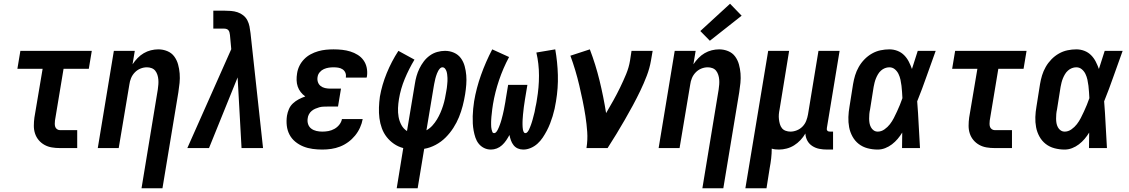

<svg xmlns="http://www.w3.org/2000/svg" viewBox="-20 -792 6040 1027"><path d="M300 0Q278 0 257 -3.5Q236 -7 218 -17Q200 -27 187 -42.5Q174 -58 167.5 -77.5Q161 -97 161 -119Q161 -141 164 -163L208 -424H73L89 -520H471L455 -424H320L274 -147Q273 -138 273 -129.5Q273 -121 275.5 -113.5Q278 -106 285 -101Q292 -96 300 -96H393V0Z M737 215 824 -313Q826 -327 827 -340Q828 -353 827 -366Q826 -379 822 -391.5Q818 -404 810.5 -413.5Q803 -423 791 -427.5Q779 -432 766 -432Q748 -432 731 -425Q714 -418 701 -404.5Q688 -391 681 -374Q674 -357 672 -340L615 0H503L589 -520H701L689 -448Q701 -466 716 -481.5Q731 -497 749 -507.5Q767 -518 787 -523Q807 -528 827 -528Q852 -528 875 -518.5Q898 -509 912 -490Q926 -471 932.5 -447.5Q939 -424 941 -399Q943 -374 940.5 -348.5Q938 -323 934 -298L849 215Z M982 0 1217 -529 1210 -605Q1210 -605 1210 -605Q1210 -605 1210 -605Q1210 -605 1210 -605Q1210 -605 1210 -605Q1209 -612 1207.5 -618.5Q1206 -625 1202 -630Q1198 -635 1191.5 -637Q1185 -639 1178 -639H1121V-735H1178Q1197 -735 1215.5 -733.5Q1234 -732 1250.5 -726.5Q1267 -721 1281 -710Q1295 -699 1303 -683.5Q1311 -668 1314.5 -650.5Q1318 -633 1320 -615L1387 0H1272L1251 -378L1098 0Z M1704 8Q1678 8 1652 4.5Q1626 1 1602.5 -8.5Q1579 -18 1559.5 -34Q1540 -50 1528.5 -72Q1517 -94 1514 -120Q1511 -146 1515 -173Q1518 -191 1525.5 -208.5Q1533 -226 1547 -239Q1561 -252 1578 -261Q1595 -270 1613 -276Q1599 -286 1588.5 -299.5Q1578 -313 1572.5 -329Q1567 -345 1566.5 -363Q1566 -381 1569 -399Q1572 -420 1581.5 -439.5Q1591 -459 1606.5 -475Q1622 -491 1641.5 -501.5Q1661 -512 1682 -518Q1703 -524 1723.5 -526Q1744 -528 1764 -528Q1788 -528 1810.5 -525.5Q1833 -523 1854 -516.5Q1875 -510 1893.5 -498.5Q1912 -487 1924.5 -469.5Q1937 -452 1941.5 -430Q1946 -408 1943 -385Q1942 -383 1942 -381Q1942 -379 1941 -377H1830Q1830 -378 1830 -378.5Q1830 -379 1830 -380Q1832 -393 1827 -404Q1822 -415 1812 -421.5Q1802 -428 1789.5 -430Q1777 -432 1764 -432Q1751 -432 1738 -430Q1725 -428 1712.5 -422.5Q1700 -417 1690.5 -406Q1681 -395 1679 -382Q1676 -368 1680 -354.5Q1684 -341 1694.5 -332.5Q1705 -324 1718.5 -321Q1732 -318 1746 -318H1804L1788 -222H1731Q1720 -222 1709 -221.5Q1698 -221 1687.5 -218Q1677 -215 1666.5 -210.5Q1656 -206 1647 -198.5Q1638 -191 1632.5 -180.5Q1627 -170 1626 -160Q1623 -143 1628 -128Q1633 -113 1645 -104Q1657 -95 1672.5 -91.5Q1688 -88 1704 -88Q1721 -88 1737 -91Q1753 -94 1768.5 -102.5Q1784 -111 1795 -125Q1806 -139 1809 -155H1920Q1916 -132 1905.5 -109Q1895 -86 1879 -66.5Q1863 -47 1842.5 -32Q1822 -17 1799 -8Q1776 1 1752 4.5Q1728 8 1704 8Z M2102 215 2137 0Q2110 -7 2087.5 -22.5Q2065 -38 2048.5 -59Q2032 -80 2022.5 -106Q2013 -132 2009.5 -160Q2006 -188 2007 -217Q2008 -246 2012 -275Q2023 -338 2048.5 -400.5Q2074 -463 2111 -520L2197 -473Q2167 -423 2145 -370Q2123 -317 2114 -262Q2110 -238 2109 -214Q2108 -190 2112 -167Q2116 -144 2127 -123.5Q2138 -103 2157 -91L2199 -343Q2202 -364 2208 -385Q2214 -406 2223.5 -425.5Q2233 -445 2246.5 -463Q2260 -481 2278.5 -494.5Q2297 -508 2318.5 -514Q2340 -520 2360 -520Q2386 -520 2408.5 -510Q2431 -500 2445 -481Q2459 -462 2465.5 -438Q2472 -414 2474 -389.5Q2476 -365 2474 -339Q2472 -313 2468 -288Q2463 -257 2455 -226Q2447 -195 2435 -165.5Q2423 -136 2405 -108Q2387 -80 2363.5 -56.5Q2340 -33 2310 -17Q2280 -1 2249 4L2214 215ZM2261 -95Q2261 -95 2261 -95Q2261 -95 2261 -95Q2279 -105 2293 -120.5Q2307 -136 2317.5 -153.5Q2328 -171 2336 -189.5Q2344 -208 2350 -227Q2356 -246 2360 -265Q2364 -284 2367 -303Q2369 -312 2370 -321Q2371 -330 2372 -339.5Q2373 -349 2373.5 -358Q2374 -367 2373.5 -375.5Q2373 -384 2372 -393Q2371 -402 2368.5 -410Q2366 -418 2360.5 -425Q2355 -432 2346 -432Q2339 -432 2333.5 -426Q2328 -420 2324 -413Q2320 -406 2317.5 -399Q2315 -392 2312.5 -385Q2310 -378 2308.5 -371Q2307 -364 2305.5 -357Q2304 -350 2302.5 -343Q2301 -336 2300 -329Z M2606 8Q2586 8 2569 -0.5Q2552 -9 2540.5 -23.5Q2529 -38 2523 -56Q2517 -74 2513.5 -93Q2510 -112 2509 -131.5Q2508 -151 2508.5 -170.5Q2509 -190 2511 -210Q2513 -230 2516 -250Q2528 -321 2553 -391Q2578 -461 2613 -528L2703 -487Q2671 -427 2649.5 -363.5Q2628 -300 2617 -235Q2616 -228 2615 -221.5Q2614 -215 2613 -208Q2612 -201 2611.5 -194Q2611 -187 2610 -180.5Q2609 -174 2608.5 -167Q2608 -160 2607.5 -153Q2607 -146 2607 -139.5Q2607 -133 2607 -126Q2607 -119 2607.5 -112.5Q2608 -106 2609.5 -99.5Q2611 -93 2613.5 -86.5Q2616 -80 2623 -80Q2630 -80 2635 -86.5Q2640 -93 2643 -99.5Q2646 -106 2649 -112.5Q2652 -119 2654 -125.5Q2656 -132 2658.5 -138.5Q2661 -145 2662.5 -152Q2664 -159 2666 -165.5Q2668 -172 2669.5 -179Q2671 -186 2672.5 -192.5Q2674 -199 2675.5 -206Q2677 -213 2678 -219.5Q2679 -226 2680.5 -233Q2682 -240 2683 -246.5Q2684 -253 2685 -260L2698 -338H2801L2788 -260Q2787 -253 2786 -246.5Q2785 -240 2784 -233Q2783 -226 2782 -219.5Q2781 -213 2780.5 -206Q2780 -199 2779 -192.5Q2778 -186 2777.5 -179Q2777 -172 2776.5 -165.5Q2776 -159 2775.5 -152Q2775 -145 2775 -138.5Q2775 -132 2775 -125.5Q2775 -119 2775.5 -112.5Q2776 -106 2777 -99.5Q2778 -93 2781 -86.5Q2784 -80 2790 -80Q2797 -80 2802 -86.5Q2807 -93 2810 -99.5Q2813 -106 2815.5 -112.5Q2818 -119 2820.5 -125.5Q2823 -132 2825 -139Q2827 -146 2829 -152.5Q2831 -159 2832.5 -166Q2834 -173 2836 -179.5Q2838 -186 2839.5 -193Q2841 -200 2842 -206.5Q2843 -213 2844.5 -220Q2846 -227 2847.5 -233.5Q2849 -240 2850 -247Q2851 -254 2852 -260Q2863 -324 2863 -387.5Q2863 -451 2849 -511L2950 -528Q2962 -461 2964 -391Q2966 -321 2954 -250Q2951 -230 2946.5 -210Q2942 -190 2936 -170.5Q2930 -151 2922.5 -131.5Q2915 -112 2905 -93Q2895 -74 2883 -56Q2871 -38 2855 -23.5Q2839 -9 2819 -0.5Q2799 8 2779 8Q2763 8 2749.5 2Q2736 -4 2727 -15.5Q2718 -27 2713 -41Q2708 -55 2705 -70Q2697 -55 2687.5 -41Q2678 -27 2665.5 -15.5Q2653 -4 2637.5 2Q2622 8 2606 8Z M3117 0Q3124 -44 3121 -86.5Q3118 -129 3111.5 -171Q3105 -213 3096.5 -254Q3088 -295 3078.5 -335.5Q3069 -376 3057 -416Q3045 -456 3031 -494L3135 -528Q3166 -447 3187 -361Q3208 -275 3222 -187Q3242 -221 3261 -255Q3280 -289 3297 -324Q3314 -359 3329 -395Q3344 -431 3350 -468L3358 -520H3471L3462 -468Q3455 -427 3439.5 -386.5Q3424 -346 3405 -306.5Q3386 -267 3365 -228Q3344 -189 3322 -151Q3300 -113 3277 -75Q3254 -37 3230 0Z M3737 215 3824 -313Q3826 -327 3827 -340Q3828 -353 3827 -366Q3826 -379 3822 -391.5Q3818 -404 3810.5 -413.5Q3803 -423 3791 -427.5Q3779 -432 3766 -432Q3748 -432 3731 -425Q3714 -418 3701 -404.5Q3688 -391 3681 -374Q3674 -357 3672 -340L3615 0H3503L3589 -520H3701L3689 -448Q3701 -466 3716 -481.5Q3731 -497 3749 -507.5Q3767 -518 3787 -523Q3807 -528 3827 -528Q3852 -528 3875 -518.5Q3898 -509 3912 -490Q3926 -471 3932.5 -447.5Q3939 -424 3941 -399Q3943 -374 3940.5 -348.5Q3938 -323 3934 -298L3849 215ZM3777 -574 3726 -626 3885 -772 3947 -708Z M3967 215 4089 -520H4201L4150 -207Q4147 -193 4146 -180Q4145 -167 4146.5 -154Q4148 -141 4151.5 -128.5Q4155 -116 4162.5 -106.5Q4170 -97 4182.5 -92.5Q4195 -88 4208 -88Q4225 -88 4242.5 -95Q4260 -102 4273 -115.5Q4286 -129 4292.5 -146Q4299 -163 4302 -180L4358 -520H4471L4403 -108Q4402 -104 4402.5 -100Q4403 -96 4405.5 -93Q4408 -90 4412 -89Q4416 -88 4420 -88H4436V8H4404Q4382 8 4362 4Q4342 0 4325 -11Q4308 -22 4298.5 -39.5Q4289 -57 4288 -78Q4277 -59 4261.5 -42.5Q4246 -26 4227.5 -14.5Q4209 -3 4188 2.5Q4167 8 4147 8Q4137 8 4127 7Q4117 6 4108 3Q4108 29 4105 55Q4102 81 4097 107L4080 215Z M4675 8Q4647 8 4620.5 1Q4594 -6 4573.5 -22Q4553 -38 4540 -61.5Q4527 -85 4522 -111.5Q4517 -138 4518 -166Q4519 -194 4524 -222L4543 -342Q4547 -366 4554 -389Q4561 -412 4573.5 -434Q4586 -456 4604 -474.5Q4622 -493 4644 -505.5Q4666 -518 4690 -523Q4714 -528 4737 -528Q4760 -528 4780.5 -520Q4801 -512 4816 -497Q4831 -482 4841 -462.5Q4851 -443 4858 -423Q4866 -447 4873.5 -471.5Q4881 -496 4889 -520H4985Q4960 -452 4936.5 -384.5Q4913 -317 4886 -250Q4891 -188 4894 -125Q4897 -62 4901 0H4805Q4805 -21 4805.5 -41.5Q4806 -62 4806 -83Q4795 -65 4781.5 -49Q4768 -33 4751 -20Q4734 -7 4714.5 0.5Q4695 8 4675 8ZM4675 -88Q4694 -88 4711 -100Q4728 -112 4740 -127.5Q4752 -143 4761 -160.5Q4770 -178 4778 -195.5Q4786 -213 4793.5 -231Q4801 -249 4807 -267Q4806 -284 4805 -300.5Q4804 -317 4802 -333.5Q4800 -350 4796.5 -366Q4793 -382 4786 -396.5Q4779 -411 4766.5 -421.5Q4754 -432 4737 -432Q4725 -432 4713.5 -427.5Q4702 -423 4692.5 -414.5Q4683 -406 4676.5 -395Q4670 -384 4665.5 -373Q4661 -362 4658 -350Q4655 -338 4653 -327L4634 -207Q4631 -194 4630 -182Q4629 -170 4629 -157.5Q4629 -145 4631 -133.5Q4633 -122 4638.5 -111.5Q4644 -101 4653.5 -94.5Q4663 -88 4675 -88Z M5300 0Q5278 0 5257 -3.5Q5236 -7 5218 -17Q5200 -27 5187 -42.5Q5174 -58 5167.5 -77.5Q5161 -97 5161 -119Q5161 -141 5164 -163L5208 -424H5073L5089 -520H5471L5455 -424H5320L5274 -147Q5273 -138 5273 -129.5Q5273 -121 5275.5 -113.5Q5278 -106 5285 -101Q5292 -96 5300 -96H5393V0Z M5675 8Q5647 8 5620.5 1Q5594 -6 5573.5 -22Q5553 -38 5540 -61.5Q5527 -85 5522 -111.5Q5517 -138 5518 -166Q5519 -194 5524 -222L5543 -342Q5547 -366 5554 -389Q5561 -412 5573.5 -434Q5586 -456 5604 -474.5Q5622 -493 5644 -505.5Q5666 -518 5690 -523Q5714 -528 5737 -528Q5760 -528 5780.5 -520Q5801 -512 5816 -497Q5831 -482 5841 -462.5Q5851 -443 5858 -423Q5866 -447 5873.5 -471.5Q5881 -496 5889 -520H5985Q5960 -452 5936.5 -384.5Q5913 -317 5886 -250Q5891 -188 5894 -125Q5897 -62 5901 0H5805Q5805 -21 5805.5 -41.5Q5806 -62 5806 -83Q5795 -65 5781.5 -49Q5768 -33 5751 -20Q5734 -7 5714.5 0.5Q5695 8 5675 8ZM5675 -88Q5694 -88 5711 -100Q5728 -112 5740 -127.5Q5752 -143 5761 -160.5Q5770 -178 5778 -195.5Q5786 -213 5793.5 -231Q5801 -249 5807 -267Q5806 -284 5805 -300.5Q5804 -317 5802 -333.5Q5800 -350 5796.5 -366Q5793 -382 5786 -396.5Q5779 -411 5766.5 -421.5Q5754 -432 5737 -432Q5725 -432 5713.5 -427.5Q5702 -423 5692.5 -414.5Q5683 -406 5676.5 -395Q5670 -384 5665.5 -373Q5661 -362 5658 -350Q5655 -338 5653 -327L5634 -207Q5631 -194 5630 -182Q5629 -170 5629 -157.5Q5629 -145 5631 -133.5Q5633 -122 5638.5 -111.5Q5644 -101 5653.5 -94.5Q5663 -88 5675 -88Z"/></svg>

Font: Iosevka SS04 Oblique
Style: Bold
Weight: 700
Italic angle: -9°
Monospace: yes
Designer: Belleve Invis
Foundry: Belleve Invis
Version: Version 19.0.0; ttfautohint (v1.8.4)